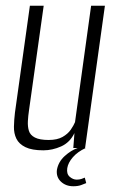

<svg xmlns="http://www.w3.org/2000/svg" viewBox="-20 -515 408 668"><path d="M131 8Q91 8 68.5 -3Q46 -14 37 -32.5Q28 -51 28.5 -74.5Q29 -98 32 -123L84 -495H132L81 -132Q78 -112 77 -93.5Q76 -75 80.5 -60Q85 -45 101.5 -36.5Q118 -28 149 -28Q179 -28 197.5 -38.5Q216 -49 226 -63.5Q236 -78 241 -90L297 -495H345L276 0H235L239 -52Q223 -19 192.5 -5.5Q162 8 131 8ZM235 133Q209 133 192 117Q175 101 178 76Q183 48 205 28Q227 8 250 0H278Q250 13 233.5 32Q217 51 214 70Q211 90 222.5 100Q234 110 247 110Q256 110 263.5 107.5Q271 105 275 103L280 122Q273 125 262 129Q251 133 235 133Z"/></svg>

Font: Alumni Sans Thin Light
Style: Italic
Weight: 300
Italic angle: -8°
Version: Version 1.016